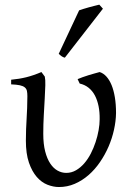

<svg xmlns="http://www.w3.org/2000/svg" viewBox="-20 -772 548 808"><path d="M468.3 -296.4Q467.8 -262.2 459.7 -225.8Q451.7 -189.5 436.8 -155Q421.9 -120.6 400.6 -89.6Q379.4 -58.6 352.8 -35.4Q326.2 -12.2 294.7 1.5Q263.2 15.1 228 15.1Q204.6 15.1 179.7 5.4Q154.8 -4.4 134.8 -27.3Q114.7 -50.3 101.8 -87.6Q88.9 -125 88.9 -180.2Q88.9 -206.1 89.8 -228.3Q90.8 -250.5 92 -272.5Q93.3 -294.4 94.2 -317.4Q95.2 -340.3 95.2 -367.2Q95.2 -380.4 93.3 -389.4Q91.3 -398.4 84.2 -404.3Q77.1 -410.2 63.7 -413.1Q50.3 -416 26.9 -417V-436.5Q60.5 -439.5 90.8 -447Q121.1 -454.6 154.3 -468.8L168.5 -449.7Q171.4 -437 170.7 -413.1Q169.9 -389.2 168.2 -357.2Q166.5 -325.2 164.3 -287.1Q162.1 -249 162.1 -209Q162.1 -165.5 170.2 -134.5Q178.2 -103.5 191.7 -83.5Q205.1 -63.5 222.4 -54Q239.7 -44.4 258.8 -44.4Q280.8 -44.4 299.8 -55.4Q318.8 -66.4 334.5 -84.5Q350.1 -102.5 362.1 -125.7Q374 -148.9 382.3 -174.1Q390.6 -199.2 395 -224.1Q399.4 -249 399.4 -270Q399.9 -299.8 394.8 -325.2Q389.6 -350.6 379.4 -370.1Q369.1 -389.6 353 -402.6Q336.9 -415.5 315.4 -420.4L306.6 -439Q315.9 -442.9 327.9 -447.3Q339.8 -451.7 352.8 -455.6Q365.7 -459.5 377.9 -462.9Q390.1 -466.3 399.4 -468.8Q415 -463.9 427.7 -450Q440.4 -436 449.5 -414.1Q458.5 -392.1 463.4 -362.5Q468.3 -333 468.3 -296.4ZM252.9 -529.3Q249 -530.3 246.1 -531.5Q243.2 -532.7 240.2 -534.7Q237.3 -536.6 234.4 -539.1Q231.4 -541.5 227.1 -545.4L313 -728.5Q320.8 -731.4 331.5 -734.6Q342.3 -737.8 354 -741.2Q365.7 -744.6 377.2 -747.3Q388.7 -750 397.9 -752.4L413.1 -735.4Z"/></svg>

Font: Noto Serif Devanagari
Style: Regular
Weight: 400
Designer: Monotype Design Team
Foundry: Monotype Imaging Inc.
Version: Version 1.01